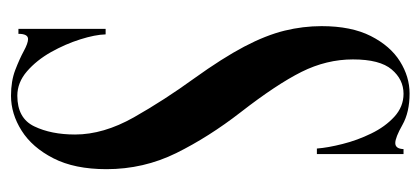

<svg xmlns="http://www.w3.org/2000/svg" viewBox="-228 -524 764 349"><g transform="rotate(90 154.5 -349.0)"><path d="M153.5 13.5Q127 13.5 106.8 5.8Q86.5 -2 72.2 -9.8Q58 -17.5 50.5 -17.5Q41 -17.5 41 0H32V-158.5H42Q42.5 -139.5 51 -112.5Q59.5 -85.5 74.2 -59.2Q89 -33 109.2 -15.5Q129.5 2 153.5 2Q194.5 2 209.2 -28.8Q224 -59.5 224 -103Q224 -154.5 192.8 -209.8Q161.5 -265 122 -319.5Q85 -371 64.2 -410.5Q43.5 -450 35.2 -483.8Q27 -517.5 27 -551Q27 -605 45 -640.5Q63 -676 91 -693.5Q119 -711 149.5 -711Q183.5 -711 206.5 -698Q229.5 -685 239.5 -685Q250 -685 250.5 -700H259.5V-542.5H249.5Q248 -562.5 241.2 -589.2Q234.5 -616 222.2 -641.2Q210 -666.5 191.8 -683.2Q173.5 -700 150 -700Q124 -700 105.8 -678.5Q87.5 -657 87.5 -608Q87.5 -560 110.2 -514.5Q133 -469 183.5 -404Q228.5 -346 257.8 -286.8Q287 -227.5 287 -160Q287 -102 267.2 -63.5Q247.5 -25 217 -5.8Q186.5 13.5 153.5 13.5Z"/></g></svg>

Font: Imbue 100pt Medium
Style: Regular
Weight: 500
Designer: Tyler Finck
Foundry: Etcetera Type Company
Version: Version 1.102; ttfautohint (v1.8.3)